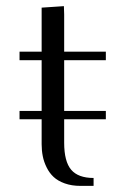

<svg xmlns="http://www.w3.org/2000/svg" viewBox="-20 -608 408 628"><path d="M43.9 -217.8V-245.1H116.2V-411.1H43.9V-439H116.2V-583L189 -587.9L189.9 -561V-439H326.2V-411.1H189.9V-245.1H326.2V-217.8H189.9V-141.1Q189.9 -79.6 212.9 -52.7Q235.8 -25.9 286.1 -25.9V0H243.2Q214.4 0 191.9 -8.1Q169.4 -16.1 155.5 -29.1Q141.6 -42 132.6 -60.3Q123.5 -78.6 119.9 -97.2Q116.2 -115.7 116.2 -136.2V-217.8Z"/></svg>

Font: Dehuti
Style: Book
Weight: 400
Version: Version 1.2